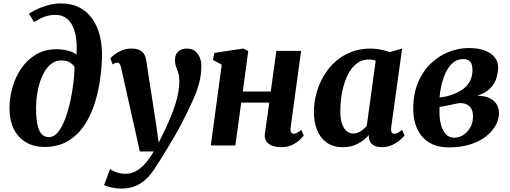

<svg xmlns="http://www.w3.org/2000/svg" viewBox="-20 -851 2984 1123"><path d="M240 8.5Q177.5 8.5 131.5 -19Q85.5 -46.5 60.5 -97Q35.5 -147.5 35.5 -216.5Q35.5 -279 53 -340.2Q70.5 -401.5 105.2 -452Q140 -502.5 191.8 -532.8Q243.5 -563 311.5 -563Q350 -563 382.2 -553.5Q414.5 -544 427.5 -531Q431.5 -596.5 422.8 -641.2Q414 -686 397 -713Q380 -740 356.2 -752Q332.5 -764 305 -764Q271.5 -764 243 -754Q214.5 -744 179 -722L149.5 -771.5Q178 -789.5 209.2 -802.8Q240.5 -816 272.2 -823.5Q304 -831 334.5 -831Q398.5 -831 445 -806.8Q491.5 -782.5 521.2 -739.2Q551 -696 564.8 -638.8Q578.5 -581.5 576.5 -515.5Q574.5 -442 562.5 -367.5Q550.5 -293 526.8 -225.5Q503 -158 464.2 -105.2Q425.5 -52.5 370.2 -22Q315 8.5 240 8.5ZM266 -49Q296.5 -49 320.5 -79.5Q344.5 -110 362.2 -158.5Q380 -207 392 -263Q404 -319 410 -371.5Q416 -424 416 -460.5Q404 -476 391.5 -484Q379 -492 365.8 -494.8Q352.5 -497.5 338 -497.5Q309.5 -497.5 286.2 -482Q263 -466.5 245.2 -439.2Q227.5 -412 215.5 -376.5Q203.5 -341 197.2 -301.2Q191 -261.5 191 -220.5Q191 -156 199.8 -118.5Q208.5 -81 225.2 -65Q242 -49 266 -49Z M688 -456Q684.5 -472.5 679.2 -478.5Q674 -484.5 666.5 -484.5Q659.5 -484.5 653 -482Q646.5 -479.5 639 -474L625 -509.5Q629.5 -516 646.8 -529.8Q664 -543.5 690.2 -555.2Q716.5 -567 747.5 -567Q776 -567 794 -559Q812 -551 821.8 -536Q831.5 -521 835 -499.5Q842 -451.5 849.5 -404Q857 -356.5 864.5 -309Q872 -261.5 879.2 -214Q886.5 -166.5 894 -119L908 -16L947 -96Q964.5 -133.5 979.5 -169.8Q994.5 -206 1005.5 -241.2Q1016.5 -276.5 1022.8 -310.2Q1029 -344 1029 -376Q1029 -407 1022.8 -425Q1016.5 -443 1010 -459.8Q1003.5 -476.5 1003.5 -503Q1003.5 -530.5 1021.5 -548.8Q1039.5 -567 1074.5 -567Q1102 -567 1120.5 -552.5Q1139 -538 1148.2 -515.5Q1157.5 -493 1157.5 -468.5Q1157.5 -415.5 1145.8 -369.2Q1134 -323 1114.5 -279Q1095 -235 1072 -188Q1058.5 -159.5 1040.8 -125.8Q1023 -92 1002.8 -57Q982.5 -22 962.5 11Q942.5 44 925 72Q907.5 100 895 119.5Q864 169.5 832 198.5Q800 227.5 765.2 239.8Q730.5 252 689 252Q660.5 252 629.8 245.2Q599 238.5 589 231L624 137.5Q634.5 147.5 660.8 156.5Q687 165.5 713.5 165.5Q743.5 165.5 770.8 152.2Q798 139 824.8 110.2Q851.5 81.5 879.5 35H798Z M1680 -105Q1677.5 -86 1682.8 -77.2Q1688 -68.5 1697.5 -68.5Q1706 -68.5 1715 -73Q1724 -77.5 1742.5 -91L1756.5 -58.5Q1751.5 -50.5 1734.5 -34Q1717.5 -17.5 1689.8 -3.8Q1662 10 1625.5 10Q1593.5 10 1570.8 0.8Q1548 -8.5 1537 -26Q1526 -43.5 1529 -66.5L1555 -251H1391L1356.5 0H1213L1277 -472.5L1225.5 -500.5L1233.5 -541.5L1402 -567L1432 -552.5L1400 -315.5H1563.5L1596.5 -553.5H1741Z M2268 -106Q2265.5 -85.5 2271 -77Q2276.5 -68.5 2287 -68.5Q2294.5 -68.5 2305 -73.5Q2315.5 -78.5 2332 -91.5L2346 -59Q2340.5 -50.5 2322.2 -34Q2304 -17.5 2275.8 -3.8Q2247.5 10 2211.5 10Q2180.5 10 2159.8 -5Q2139 -20 2137 -50L2138 -61.5Q2122.5 -43.5 2100.2 -27.2Q2078 -11 2049.8 -0.5Q2021.5 10 1986.5 10Q1927.5 10 1889.8 -17.8Q1852 -45.5 1834 -92Q1816 -138.5 1816 -194Q1816 -250 1830.5 -304Q1845 -358 1872.5 -405.5Q1900 -453 1940.5 -489.5Q1981 -526 2033.2 -546.5Q2085.5 -567 2148.5 -567Q2176.5 -567 2207.8 -560.5Q2239 -554 2260.5 -546.5L2332 -567ZM2177.5 -496.5Q2168 -500 2157.8 -501.5Q2147.5 -503 2137 -503Q2101 -503 2073.8 -484.8Q2046.5 -466.5 2026.8 -435.2Q2007 -404 1994.5 -364.5Q1982 -325 1976.2 -282.5Q1970.5 -240 1970.5 -199.5Q1970.5 -158.5 1979.8 -129.5Q1989 -100.5 2006 -85.2Q2023 -70 2046 -70Q2058 -70 2068.8 -73.5Q2079.5 -77 2089.5 -83.2Q2099.5 -89.5 2108.2 -97.5Q2117 -105.5 2125 -114Z M2606 11Q2549.5 11 2509.8 -7.2Q2470 -25.5 2445 -57.2Q2420 -89 2408.5 -129.2Q2397 -169.5 2397 -213.5Q2397 -301.5 2425 -368.2Q2453 -435 2500 -479.8Q2547 -524.5 2604.5 -547.2Q2662 -570 2720.5 -570Q2781 -570 2819 -554.2Q2857 -538.5 2875.2 -513.2Q2893.5 -488 2893.5 -460.5Q2893.5 -428.5 2884 -395.8Q2874.5 -363 2848 -335.2Q2821.5 -307.5 2771.5 -290.5Q2813 -291 2841 -278.2Q2869 -265.5 2883.8 -242.8Q2898.5 -220 2898.5 -188Q2898.5 -153.5 2879.5 -118.5Q2860.5 -83.5 2823.8 -54Q2787 -24.5 2732.2 -6.8Q2677.5 11 2606 11ZM2637 -45.5Q2664.5 -45.5 2689.5 -61.2Q2714.5 -77 2730.5 -105.2Q2746.5 -133.5 2746.5 -169.5Q2746.5 -200.5 2735.2 -217.8Q2724 -235 2706.2 -241.8Q2688.5 -248.5 2668 -248.5Q2660.5 -247 2651.8 -245.2Q2643 -243.5 2633.2 -241.5Q2623.5 -239.5 2613 -237Q2598 -234 2582.8 -231Q2567.5 -228 2551 -225.5Q2550.5 -217.5 2550.5 -209.2Q2550.5 -201 2550.5 -193Q2550.5 -153 2559.8 -119.5Q2569 -86 2588.2 -65.8Q2607.5 -45.5 2637 -45.5ZM2551 -281Q2563 -282 2574 -284Q2585 -286 2596 -288.5Q2607 -291 2618 -295Q2659 -308.5 2687 -329Q2715 -349.5 2729.2 -377.5Q2743.5 -405.5 2743.5 -440Q2743.5 -475 2730.2 -490.2Q2717 -505.5 2689.5 -505.5Q2655 -505.5 2630 -484.5Q2605 -463.5 2588.5 -429.5Q2572 -395.5 2562.8 -356.5Q2553.5 -317.5 2551 -281Z"/></svg>

Font: Merriweather 20pt ExtraBold
Style: Italic
Weight: 800
Italic angle: -7.8°
Version: Version 2.101